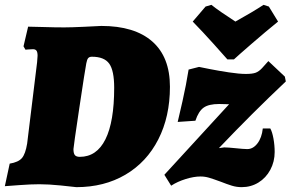

<svg xmlns="http://www.w3.org/2000/svg" viewBox="-36 -760 1199 792"><path d="M126 0Q92 0 45 3.5Q-2 7 -16 8L4 -85Q40 -91 54.5 -108Q69 -125 76 -168L117 -503Q119 -525 119 -530Q119 -545 114.5 -551Q110 -557 100 -557Q89 -557 80.5 -556Q72 -555 69 -555L61 -569L80 -650Q98 -650 143.5 -648.5Q189 -647 229 -647Q257 -647 310.5 -649.5Q364 -652 382 -653Q519 -653 592 -589Q665 -525 665 -402Q665 -279 617 -185Q569 -91 481.5 -39.5Q394 12 279 12Q264 10 214 5Q164 0 126 0ZM320 -499Q315 -474 291 -313.5Q267 -153 267 -145Q267 -127 273 -120Q279 -113 293 -113Q363 -113 399 -185.5Q435 -258 435 -398Q435 -469 414.5 -497.5Q394 -526 343 -526Q333 -526 328 -520.5Q323 -515 320 -499ZM742 -473 785 -484Q795 -482 830 -475Q865 -468 908 -461.5Q951 -455 978 -455Q1005 -455 1018.5 -460Q1032 -465 1045 -479L1071 -508L1139 -444L1143 -424Q1003 -292 867 -149L889 -152Q899 -152 910 -151Q921 -150 932 -149Q970 -145 984 -145Q1008 -145 1026 -168.5Q1044 -192 1048 -230H1079Q1087 -216 1092 -188.5Q1097 -161 1097 -133Q1097 -93 1079 -59.5Q1061 -26 1030 -7Q999 12 961 12Q940 12 920.5 6Q901 0 873 -11Q843 -22 826 -27Q809 -32 791 -32Q764 -32 730 -21.5Q696 -11 670 6L642 -39L909 -330L868 -331Q825 -331 804 -316Q783 -301 770 -262L697 -257Q702 -277 717 -343.5Q732 -410 742 -473ZM836 -740Q867 -715 935 -671Q1007 -711 1051 -740L1073 -733L1111 -671Q1058 -628 1001.5 -579Q945 -530 929 -515H902Q889 -530 845 -579Q801 -628 759 -671L812 -733Z"/></svg>

Font: Alegreya Black
Style: Italic
Weight: 900
Italic angle: -7°
Designer: Juan Pablo del Peral
Foundry: Huerta Tipografica
Version: Version 2.007; ttfautohint (v1.6)